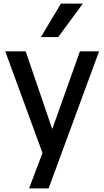

<svg xmlns="http://www.w3.org/2000/svg" viewBox="-20 -832 576 1062"><path d="M215 14 9 -548H122L269 -118L422 -548H528L249 210H141ZM317 -812H438L302 -627H206Z"/></svg>

Font: Application Medium
Style: Regular
Weight: 500
Designer: Wei Huang
Foundry: Wei Huang
Version: Version 0.012